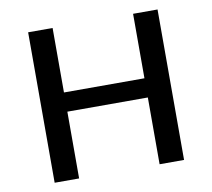

<svg xmlns="http://www.w3.org/2000/svg" viewBox="-74 -743 915 827"><g transform="rotate(-10 383.0 -329.0)"><path d="M666 -658V0H559V-292H207V0H100V-658H207V-376H559V-658Z"/></g></svg>

Font: Ysabeau Infant Semibold
Style: Regular
Weight: 600
Designer: Christian Thalmann (Catharsis Fonts)
Version: Version 0.003